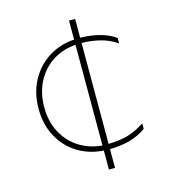

<svg xmlns="http://www.w3.org/2000/svg" viewBox="-103 -665 753 849"><g transform="rotate(-15 273.0 -240.0)"><path d="M291 14Q226 10 173.5 -22Q121 -54 90.5 -110Q60 -166 60 -239Q60 -311 90.5 -367.5Q121 -424 173.5 -457Q226 -490 291 -494V-581H319V-495Q420 -493 479 -451V-426Q446 -449 406.5 -459.5Q367 -470 319 -471V-9Q372 -10 410 -21.5Q448 -33 486 -58V-33Q422 14 319 15V101H291ZM291 -470Q233 -466 186.5 -436.5Q140 -407 113 -356Q86 -305 86 -239Q86 -173 113 -122.5Q140 -72 186.5 -43Q233 -14 291 -9Z"/></g></svg>

Font: Prompt Thin
Style: Regular
Weight: 250
Designer: Katatrad Team
Foundry: CadsonDemak
Version: Version 1.001